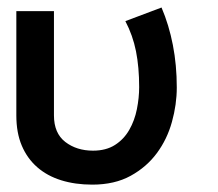

<svg xmlns="http://www.w3.org/2000/svg" viewBox="-20 -485 586 516"><path d="M228 11.2Q182.1 11.2 144.5 -0.5Q106.9 -12.2 80.1 -35.6Q53.2 -59.1 38.6 -93.5Q23.9 -127.9 23.9 -174.8V-455.1H125V-174.8Q125 -127 155.5 -103.5Q186 -80.1 230 -80.1Q265.1 -80.1 289.1 -95.5Q313 -110.8 327.4 -136Q341.8 -161.1 347.9 -191.7Q354 -222.2 354 -251Q354 -304.2 345.5 -347.2Q336.9 -390.1 316.9 -428.2L414.1 -464.8Q434.1 -418 444.6 -364Q455.1 -310.1 455.1 -250Q455.1 -204.1 442.1 -157.5Q429.2 -110.8 401.6 -73.5Q374 -36.1 331.1 -12.5Q288.1 11.2 228 11.2Z"/></svg>

Font: Anonymous Pro
Style: Bold
Weight: 700
Monospace: yes
Designer: Mark Simonson
Version: Version 1.003